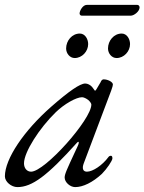

<svg xmlns="http://www.w3.org/2000/svg" viewBox="-26 -750 590 784"><path d="M308 -686H508C521 -686 544 -703 544 -720C544 -725 540 -730 535 -730H328C312 -730 299 -706 299 -695C299 -690 303 -686 308 -686ZM279 -513C309 -513 334 -540 334 -570C334 -591 321 -613 300 -613C268 -613 244 -584 244 -552C244 -532 259 -513 279 -513ZM450 -513C480 -513 505 -540 505 -570C505 -591 492 -613 471 -613C439 -613 415 -584 415 -552C415 -532 430 -513 450 -513ZM45 14C105 14 167 -32 289 -168C291 -170 293 -171 294 -171C297 -171 296 -163 291 -153C273 -116 241 -44 242 -44C242 -44 243 -45 244 -48C240 -40 238 -31 238 -25C238 -6 260 14 281 14C313 14 352 -5 390 -40C410 -60 433 -94 433 -103C433 -111 431 -114 426 -114C423 -114 419 -112 417 -109C392 -75 353 -49 329 -49C313 -49 308 -62 316 -83L428 -380C433 -394 435 -401 435 -405C435 -415 415 -426 397 -426C393 -426 389 -423 385 -416C386 -417 387 -418 387 -418C387 -418 382 -410 368 -386C366 -382 364 -380 362 -380C361 -380 368 -371 350 -395C343 -403 332 -409 322 -409C301 -409 256 -378 184 -315C71 -216 -6 -101 -6 -30C-6 -8 20 14 45 14ZM101 -49C84 -49 72 -63 72 -83C72 -129 135 -227 202 -292C236 -325 285 -353 309 -353C316 -353 326 -348 334 -342C341 -336 347 -328 347 -323C347 -262 157 -49 101 -49Z"/></svg>

Font: EB Garamond
Style: Italic
Weight: 400
Italic angle: -17.2°
Designer: Georg Duffner and Octavio Pardo
Foundry: Georg Duffner
Version: Version 1.000;PS 001.000;hotconv 1.0.88;makeotf.lib2.5.64775